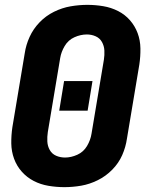

<svg xmlns="http://www.w3.org/2000/svg" viewBox="-20 -763 616 791"><path d="M245 8Q280 8 314.5 2Q349 -4 382.5 -20.5Q416 -37 442.5 -64Q469 -91 483.5 -124Q498 -157 503 -192L554 -497Q559 -530 558.5 -563.5Q558 -597 547 -626.5Q536 -656 515.5 -679.5Q495 -703 466.5 -717.5Q438 -732 405.5 -737.5Q373 -743 340 -743Q306 -743 271 -737Q236 -731 202.5 -714.5Q169 -698 143 -671Q117 -644 102 -611Q87 -578 82 -544L31 -239Q26 -205 26.5 -172Q27 -139 38 -109Q49 -79 70 -55.5Q91 -32 119 -17.5Q147 -3 179.5 2.5Q212 8 245 8ZM248 -114Q228 -114 211 -121.5Q194 -129 185 -145Q176 -161 175 -180Q174 -199 177 -219L228 -524Q232 -549 246.5 -573.5Q261 -598 286.5 -609.5Q312 -621 338 -621Q357 -621 374 -613.5Q391 -606 400 -590Q409 -574 410 -555Q411 -536 408 -517L357 -212Q353 -186 338.5 -161.5Q324 -137 298.5 -125.5Q273 -114 248 -114ZM341 -307 361 -429H244L224 -307Z"/></svg>

Font: Iosevka Sparkle Heavy
Style: Italic
Weight: 900
Italic angle: -9°
Designer: Belleve Invis
Foundry: Belleve Invis
Version: Version 4.5.0; ttfautohint (v1.8.3)